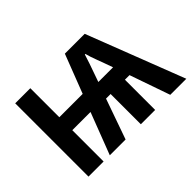

<svg xmlns="http://www.w3.org/2000/svg" viewBox="-103 -774 1006 1006"><g transform="rotate(-45 399.5 -271.5)"><path d="M588 -543 798 0H679L601 -224H567V0H461V-224H427L348 0H231L320 -232H185V0H73V-543H185V-328H358L441 -543ZM512 -466Q506 -445 495.5 -415Q485 -385 479 -368L460 -314H569L549 -370Q545 -381 538 -399Q531 -417 525 -435.5Q519 -454 516 -466Z"/></g></svg>

Font: Noto Sans SemiCondensed SemiBold
Style: Regular
Weight: 600
Width: 4
Designer: Monotype Design Team
Foundry: Monotype Imaging Inc.
Version: Version 2.013; ttfautohint (v1.8.4.7-5d5b)